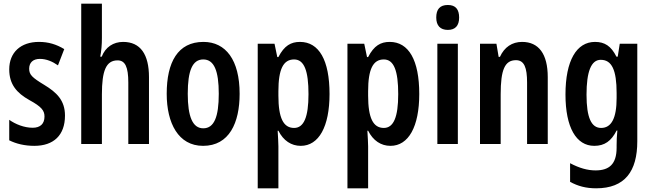

<svg xmlns="http://www.w3.org/2000/svg" viewBox="-20 -780 3531 1040"><path d="M332 -154C332 -237 286 -280 220 -320C154 -360 138 -375 138 -408C138 -441 159 -461 196 -461C231 -461 264 -447 294 -426L328 -514C285 -540 242 -553 191 -553C92 -553 30 -496 30 -404C30 -323 71 -276 139 -238C205 -202 221 -181 221 -149C221 -109 198 -88 157 -88C111 -88 64 -107 30 -131V-20C68 -1 114 10 166 10C270 10 332 -47 332 -154Z M532 -574V-760H420V0H532V-269C532 -396 554 -453 617 -453C658 -453 675 -417 675 -333V0H787V-362C787 -485 741 -553 647 -553C594 -553 551 -525 531 -473H523C529 -504 532 -538 532 -574Z M1278 -272C1278 -455 1203 -553 1082 -553C943 -553 883 -443 883 -272C883 -113 946 10 1080 10C1222 10 1278 -115 1278 -272ZM997 -272C997 -397 1022 -458 1081 -458C1140 -458 1165 -396 1165 -272C1165 -147 1140 -85 1081 -85C1023 -85 997 -149 997 -272Z M1605 -553C1556 -553 1520 -533 1488 -471H1482L1467 -543H1376V240H1488V13C1488 -7 1486 -35 1484 -72H1488C1515 -18 1558 10 1609 10C1707 10 1765 -94 1765 -271C1765 -454 1708 -553 1605 -553ZM1573 -458C1628 -458 1651 -396 1651 -270C1651 -146 1626 -87 1573 -87C1515 -87 1488 -141 1488 -262V-286C1488 -406 1515 -458 1573 -458Z M2091 -553C2042 -553 2006 -533 1974 -471H1968L1953 -543H1862V240H1974V13C1974 -7 1972 -35 1970 -72H1974C2001 -18 2044 10 2095 10C2193 10 2251 -94 2251 -271C2251 -454 2194 -553 2091 -553ZM2059 -458C2114 -458 2137 -396 2137 -270C2137 -146 2112 -87 2059 -87C2001 -87 1974 -141 1974 -262V-286C1974 -406 2001 -458 2059 -458Z M2406 -753C2363 -753 2343 -730 2343 -685C2343 -641 2365 -618 2406 -618C2446 -618 2467 -641 2467 -685C2467 -729 2448 -753 2406 -753ZM2460 -543H2349V0H2460Z M2808 -553C2754 -553 2712 -525 2688 -472H2681L2669 -543H2580V0H2692V-269C2692 -402 2714 -454 2775 -454C2820 -454 2835 -413 2835 -333V0H2947V-362C2947 -488 2898 -553 2808 -553Z M3203 -553C3103 -553 3043 -452 3043 -268C3043 -90 3101 10 3199 10C3255 10 3291 -16 3320 -73H3324C3321 -46 3320 -15 3320 7V20C3320 110 3279 143 3206 143C3163 143 3119 131 3068 104V205C3110 228 3154 240 3209 240C3365 240 3432 148 3432 -15V-543H3337L3326 -473H3319C3290 -531 3255 -553 3203 -553ZM3234 -456C3294 -456 3320 -401 3320 -276V-249C3320 -140 3292 -87 3236 -87C3183 -87 3157 -143 3157 -267C3157 -392 3182 -456 3234 -456Z"/></svg>

Font: Noto Sans Myanmar UI ExtraCondensed SemiBold
Style: Regular
Weight: 600
Width: 2
Designer: Monotype Design Team
Foundry: Monotype Imaging Inc.
Version: Version 2.103